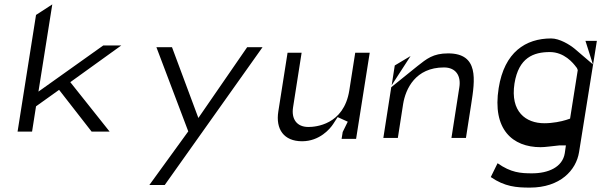

<svg xmlns="http://www.w3.org/2000/svg" viewBox="-20 -657 2737 874"><path d="M60 -58H126L144 -173L249 -248L397 -58H479L300 -283L532 -450H450L155 -240L218 -637L144 -589Z M692 -442 837 -59 660 185H730L1175 -442H1105L883 -120L763 -442Z M1247 -150C1234 -69 1272 -14 1355 -14C1435 -14 1483 -71 1497 -93L1517 -124L1563 -103L1540 -56L1535 -25H1601L1663 -417H1597L1570 -245C1545 -88 1415 -79 1384 -79C1330 -79 1306 -116 1314 -168L1353 -417H1289Z M1725 -29H1791L1815 -183C1826 -252 1871 -350 2001 -350C2056 -350 2079 -311 2071 -260L2035 -29H2101L2125 -183C2142 -293 2161 -414 2020 -414C1951 -414 1922 -389 1880 -356L1761 -260ZM1763 -269 1849 -402 1777 -359Z M2250 -256C2220 -68 2313 13 2441 13C2463 13 2493 8 2525 5H2526H2556L2551 40C2541 104 2476 132 2402 132C2350 132 2306 129 2245 86L2214 149C2278 193 2331 197 2392 197C2530 197 2603 118 2616 35L2697 -471H2645L2679 -364L2596 -435C2573 -454 2527 -482 2489 -482C2373 -482 2276 -420 2250 -256ZM2322 -277C2341 -395 2409 -420 2483 -420C2548 -420 2589 -371 2604 -350L2606 -348L2610 -338L2575 -117L2557 -111C2535 -104 2496 -96 2458 -96C2374 -96 2302 -148 2322 -277Z"/></svg>

Font: Charger Static
Style: Obl
Weight: 1000
Designer: Jasper
Foundry: KineticPlasma Fonts/Cannot Into Space Fonts
Version: Version 1.1